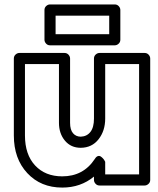

<svg xmlns="http://www.w3.org/2000/svg" viewBox="-20 -806 708 860"><path d="M42 -199.2V-543.9Q42 -554.7 49.8 -561.8Q57.6 -568.8 66.9 -568.8H269Q279.8 -568.8 286.9 -561Q293.9 -553.2 293.9 -543.9V-255.9Q293.9 -224.6 307.1 -209.2Q320.3 -193.8 341.8 -193.8Q369.1 -194.8 385 -215.1Q400.9 -235.4 400.9 -274.9V-543.9Q400.9 -554.7 408.7 -561.8Q416.5 -568.8 425.8 -568.8H627.9Q638.7 -568.8 645.8 -561Q652.8 -553.2 652.8 -543.9V0Q652.8 10.7 645 17.8Q637.2 24.9 627.9 24.9H425.8Q415 24.9 408 17.1Q400.9 9.3 400.9 0V-15.1Q341.3 34.2 258.8 34.2Q162.6 34.2 102.3 -30.5Q42 -95.2 42 -199.2ZM91.8 -199.2Q91.8 -113.8 137.2 -64.9Q182.6 -16.1 258.8 -16.1Q353.5 -16.1 404.8 -94.2Q411.1 -104.5 418.2 -106.7Q425.3 -108.9 430.9 -105.2Q436.5 -101.6 441.4 -96.2Q446.3 -90.8 448.7 -85.9L451.2 -81.1V-24.9H603V-519H451.2V-274.9Q451.2 -220.2 421.6 -182.4Q392.1 -144.5 341.8 -144Q297.4 -144 270.8 -176Q244.1 -208 244.1 -255.9V-519H91.8ZM179.2 -627.9V-761.2Q179.2 -772 187 -779.1Q194.8 -786.1 204.1 -786.1H494.1Q504.9 -786.1 512 -778.3Q519 -770.5 519 -761.2V-627.9Q519 -617.2 511.2 -610.1Q503.4 -603 494.1 -603H204.1Q193.4 -603 186.3 -610.8Q179.2 -618.7 179.2 -627.9ZM229 -652.8H469.2V-735.8H229Z"/></svg>

Font: Trueno ExtraBold Outline
Style: Regular
Weight: 800
Width: 6
Designer: Julieta Ulanovsky
Foundry: Julieta Ulanovsky
Version: Version 3.001b | FøM Fix